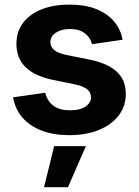

<svg xmlns="http://www.w3.org/2000/svg" viewBox="-20 -568 594 822"><path d="M276.9 10.7Q210.9 10.7 159.9 -8.3Q108.9 -27.3 76.9 -63.7Q44.9 -100.1 36.1 -151.4L173.3 -170.9Q183.1 -133.8 209.5 -114.7Q235.8 -95.7 280.3 -95.7Q321.8 -95.7 345.7 -111.6Q369.6 -127.4 369.6 -151.4Q369.6 -172.9 352.3 -186.3Q335 -199.7 299.8 -207L206.5 -226.1Q127.9 -242.2 89.1 -280.8Q50.3 -319.3 50.3 -380.4Q50.3 -432.1 78.4 -469.7Q106.4 -507.3 157.7 -527.8Q209 -548.3 277.3 -548.3Q342.8 -548.3 390.4 -529.8Q438 -511.2 467 -477.8Q496.1 -444.3 504.9 -397.9L374 -378.9Q367.2 -407.2 343.3 -425.5Q319.3 -443.8 279.8 -443.8Q243.7 -443.8 219.7 -428.5Q195.8 -413.1 195.8 -388.7Q195.8 -368.2 211.7 -354.2Q227.5 -340.3 264.6 -332.5L362.8 -313Q441.9 -296.9 480.2 -260.7Q518.6 -224.6 518.6 -166.5Q518.6 -113.3 487.8 -73.2Q457 -33.2 402.3 -11.2Q347.7 10.7 276.9 10.7ZM168.5 233.4 211.9 57.6H347.7L271 233.4Z"/></svg>

Font: Inter 17pt
Style: Bold
Weight: 700
Version: Version 4.001;git-66647c0bb